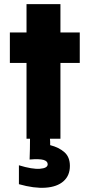

<svg xmlns="http://www.w3.org/2000/svg" viewBox="-20 -675 433 934"><path d="M109 0Q109 -92 109 -185Q109 -278 109 -369Q89 -369 68.5 -369Q48 -369 28 -369Q28 -406 28 -443Q28 -480 28 -517Q48 -517 68.5 -517Q89 -517 109 -517Q109 -552 109 -586.5Q109 -621 109 -655Q150 -655 192 -655Q234 -655 274 -655Q274 -621 274 -586.5Q274 -552 274 -517Q297 -517 321 -517Q345 -517 368 -517Q368 -480 368 -443Q368 -406 368 -369Q345 -369 321 -369Q297 -369 274 -369Q274 -278 274 -185Q274 -92 274 0Q261 0 248.5 0Q236 0 223 0Q224 7 224 15Q224 23 224 31Q267 42 293.5 65.5Q320 89 320 132Q320 179 289 206.5Q258 234 202 238Q146 242 72 221Q72 198 72 174.5Q72 151 72 129Q137 149 174.5 146Q212 143 212 124Q212 109 192 103Q172 97 124 101Q125 76 125.5 50.5Q126 25 126 0Q122 0 118 0Q114 0 109 0Z"/></svg>

Font: Tilt Warp
Style: Regular
Weight: 400
Designer: Andy Clymer
Foundry: Andy Clymer
Version: Version 1.000